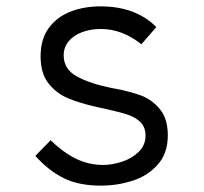

<svg xmlns="http://www.w3.org/2000/svg" viewBox="-20 -580 640 603"><path d="M91 -90.5 139 -139.5Q178 -101.5 218.2 -81.8Q258.5 -62 303 -62Q332.5 -62 363.5 -72.2Q394.5 -82.5 415.8 -103.2Q437 -124 437 -154Q437 -180.5 421.5 -196Q406 -211.5 381.2 -219.8Q356.5 -228 307 -239L286 -243.5Q230.5 -256 193.5 -271.5Q156.5 -287 132 -318.5Q107.5 -350 107.5 -403Q107.5 -457.5 133.5 -492.5Q159.5 -527.5 202 -543.8Q244.5 -560 296 -560Q406 -560 471 -495L424 -441Q363.5 -489 297 -489Q264.5 -489 237.8 -479Q211 -469 195.5 -450.2Q180 -431.5 180 -406Q180 -363 221 -340.2Q262 -317.5 331 -303.5Q340 -301.5 345 -301Q390.5 -292 423.2 -280Q456 -268 481.5 -238Q507 -208 507 -155Q507 -98 475 -62.5Q443 -27 395.2 -12Q347.5 3 297 3Q226.5 3 179 -21Q131.5 -45 91 -90.5Z"/></svg>

Font: JuliaMono Light
Style: Regular
Weight: 300
Monospace: yes
Designer: cormullion
Foundry: corm
Version: Version 0.054; ttfautohint (v1.8.4)